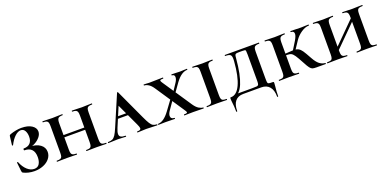

<svg xmlns="http://www.w3.org/2000/svg" viewBox="-9 -1210 4209 2089"><g transform="rotate(-20 2095.0 -165.0)"><path d="M277 -120Q277 -239 164 -239Q162 -239 161 -242.5Q160 -246 160 -250Q160 -254 161.5 -257Q163 -260 164 -260Q215 -260 240 -286.5Q265 -313 265 -361Q265 -402 249 -430Q233 -458 201 -458Q169 -458 134 -426Q99 -394 69 -335Q68 -331 62.5 -332Q57 -333 57 -336L69 -432Q70 -444 73 -447.5Q76 -451 84 -455Q156 -480 216 -480Q291 -480 335 -451.5Q379 -423 379 -380Q379 -347 354 -317Q329 -287 293 -268Q257 -249 226 -247L240 -255Q309 -255 353.5 -222.5Q398 -190 398 -137Q398 -95 370.5 -60.5Q343 -26 296 -7Q249 12 194 12Q159 12 125 4Q91 -4 69 -16Q61 -20 58.5 -24.5Q56 -29 55 -40L44 -140Q44 -143 49.5 -144Q55 -145 56 -142Q81 -80 119 -46Q157 -12 199 -12Q240 -12 258.5 -42.5Q277 -73 277 -120Z M799 -456Q796 -456 796 -462Q796 -468 799 -468L847 -467Q887 -465 914 -465Q938 -465 980 -467L1028 -468Q1031 -468 1031 -462Q1031 -456 1028 -456Q1000 -456 986.5 -450.5Q973 -445 968 -431Q963 -417 963 -387V-81Q963 -51 968 -36.5Q973 -22 986 -17Q999 -12 1028 -12Q1031 -12 1031 -6Q1031 0 1028 0Q997 0 980 -1L914 -2L847 -1Q830 0 799 0Q796 0 796 -6Q796 -12 799 -12Q827 -12 840 -17Q853 -22 858 -36.5Q863 -51 863 -81V-385Q863 -415 858 -429.5Q853 -444 840 -450Q827 -456 799 -456ZM570 -249H909V-223H570ZM459 -456Q456 -456 456 -462Q456 -468 459 -468L507 -467Q547 -465 572 -465Q599 -465 639 -467L687 -468Q689 -468 689 -462Q689 -456 687 -456Q647 -456 634.5 -442Q622 -428 622 -385V-81Q622 -51 627 -37Q632 -23 645.5 -17.5Q659 -12 687 -12Q689 -12 689 -6Q689 0 687 0Q656 0 639 -1L572 -2L507 -1Q489 0 457 0Q455 0 455 -6Q455 -12 457 -12Q486 -12 499.5 -17Q513 -22 518 -36.5Q523 -51 523 -81V-387Q523 -417 518 -431Q513 -445 499.5 -450.5Q486 -456 459 -456Z M1239 -239H1422L1429 -213H1224ZM1616 0Q1595 0 1553 -2Q1509 -4 1491 -4Q1474 -4 1438 -2Q1404 0 1390 0Q1386 0 1386 -6Q1386 -12 1390 -12Q1413 -12 1422.5 -17.5Q1432 -23 1432 -34Q1432 -48 1415 -84L1288 -357L1332 -434L1201 -123Q1183 -81 1183 -57Q1183 -33 1200 -22.5Q1217 -12 1253 -12Q1258 -12 1258 -6Q1258 0 1253 0Q1239 0 1213 -2Q1185 -4 1161 -4Q1136 -4 1102 -2Q1072 0 1053 0Q1048 0 1048 -6Q1048 -12 1053 -12Q1084 -12 1103 -21Q1122 -30 1138.5 -55Q1155 -80 1177 -132L1327 -483Q1329 -487 1333 -487Q1337 -487 1339 -483L1499 -137Q1524 -83 1540.5 -57Q1557 -31 1574 -21.5Q1591 -12 1616 -12Q1621 -12 1621 -6Q1621 0 1616 0Z M1778 -49Q1778 -32 1789 -22Q1800 -12 1821 -12Q1823 -12 1823 -6Q1823 0 1821 0Q1791 0 1775 -1L1709 -2L1668 -1Q1657 0 1631 0Q1629 0 1629 -6Q1629 -12 1631 -12Q1696 -12 1765 -105L1864 -240L1888 -232L1796 -99Q1778 -71 1778 -49ZM1983 -425Q1983 -456 1952 -456Q1949 -456 1949 -462Q1949 -468 1952 -468L1992 -467Q2026 -465 2052 -465Q2069 -465 2093 -467L2130 -468Q2132 -468 2132 -462Q2132 -456 2130 -456Q2061 -456 1993 -363L1902 -235L1880 -244L1962 -368Q1983 -400 1983 -425ZM2153 0 2033 -2 1970 -1Q1956 0 1932 0Q1929 0 1929 -6Q1929 -12 1932 -12Q1951 -12 1960 -14.5Q1969 -17 1969 -24Q1969 -31 1955 -51L1732 -385Q1707 -423 1680 -439.5Q1653 -456 1630 -456Q1628 -456 1628 -462Q1628 -468 1630 -468L1661 -467Q1683 -465 1692 -465L1788 -467L1851 -468Q1854 -468 1854 -462Q1854 -456 1851 -456Q1832 -456 1823 -453.5Q1814 -451 1814 -444Q1814 -436 1828 -416L2051 -83Q2077 -45 2104 -28.5Q2131 -12 2153 -12Q2156 -12 2156 -6Q2156 0 2153 0Z M2424 -12Q2426 -12 2426 -6Q2426 0 2424 0Q2393 0 2376 -1L2308 -2L2243 -1Q2225 0 2193 0Q2191 0 2191 -6Q2191 -12 2193 -12Q2222 -12 2235.5 -17Q2249 -22 2254 -36.5Q2259 -51 2259 -81V-387Q2259 -417 2254 -431Q2249 -445 2235.5 -450.5Q2222 -456 2193 -456Q2191 -456 2191 -462Q2191 -468 2193 -468L2243 -467Q2283 -465 2308 -465Q2335 -465 2377 -467L2424 -468Q2426 -468 2426 -462Q2426 -456 2424 -456Q2396 -456 2382.5 -450Q2369 -444 2364 -429.5Q2359 -415 2359 -385V-81Q2359 -51 2364 -36.5Q2369 -22 2382 -17Q2395 -12 2424 -12Z M2468 42Q2467 35 2466 23Q2465 11 2465 0Q2465 -9 2466.5 -11Q2468 -13 2476 -13Q2542 -13 2585 -105Q2628 -197 2641 -370Q2642 -380 2642 -396Q2642 -433 2627 -444.5Q2612 -456 2570 -456Q2567 -456 2567 -462Q2567 -468 2570 -468H2963Q2965 -468 2965 -462Q2965 -456 2963 -456Q2935 -456 2921 -450Q2907 -444 2902 -429.5Q2897 -415 2897 -385V-81Q2897 -42 2899.5 -30Q2902 -18 2913 -15Q2924 -12 2959 -12Q2967 -12 2969 -10Q2971 -8 2971 0Q2971 19 2968 41Q2961 99 2961 152Q2961 157 2955 157Q2949 157 2949 152Q2949 78 2916 38.5Q2883 -1 2821 -1H2613Q2551 -1 2519 38Q2487 77 2487 152Q2487 157 2481 157Q2475 157 2475 152Q2475 93 2468 42ZM2528 -26H2724Q2768 -26 2781 -28Q2794 -30 2799 -40.5Q2804 -51 2804 -81V-387Q2804 -420 2802 -430Q2800 -440 2793.5 -442Q2787 -444 2763 -444H2731Q2702 -444 2691.5 -441Q2681 -438 2677.5 -428Q2674 -418 2672 -389Q2656 -205 2614.5 -106.5Q2573 -8 2497 8Z M3345 -96Q3309 -163 3290.5 -190.5Q3272 -218 3255 -227.5Q3238 -237 3208 -237Q3183 -237 3166 -236L3165 -254L3207 -257Q3262 -262 3286 -262Q3323 -262 3344.5 -250.5Q3366 -239 3385 -211.5Q3404 -184 3441 -116Q3471 -61 3501.5 -37.5Q3532 -14 3567 -12Q3570 -12 3570 -6Q3570 0 3567 0H3460Q3429 0 3414.5 -5Q3400 -10 3385 -29Q3370 -48 3345 -96ZM3029 -12Q3058 -12 3071.5 -17Q3085 -22 3090 -36.5Q3095 -51 3095 -81V-387Q3095 -417 3090 -431Q3085 -445 3071.5 -450.5Q3058 -456 3031 -456Q3028 -456 3028 -462Q3028 -468 3031 -468L3079 -467Q3119 -465 3144 -465Q3171 -465 3211 -467L3259 -468Q3261 -468 3261 -462Q3261 -456 3259 -456Q3219 -456 3206.5 -442Q3194 -428 3194 -385V-81Q3194 -51 3199 -37Q3204 -23 3217.5 -17.5Q3231 -12 3259 -12Q3261 -12 3261 -6Q3261 0 3259 0Q3228 0 3211 -1L3144 -2L3079 -1Q3061 0 3029 0Q3027 0 3027 -6Q3027 -12 3029 -12ZM3275 -249 3338 -351Q3366 -398 3366 -424Q3366 -456 3330 -456Q3327 -456 3327 -462Q3327 -468 3330 -468L3374 -467Q3414 -465 3448 -465Q3473 -465 3505 -467L3537 -468Q3540 -468 3540 -462Q3540 -456 3537 -456Q3496 -456 3449.5 -425Q3403 -394 3372 -349L3301 -242Z M3930 -456Q3927 -456 3927 -462Q3927 -468 3930 -468L3978 -467Q4018 -465 4045 -465Q4069 -465 4111 -467L4159 -468Q4162 -468 4162 -462Q4162 -456 4159 -456Q4131 -456 4117.5 -450.5Q4104 -445 4099 -431Q4094 -417 4094 -387V-81Q4094 -51 4099 -36.5Q4104 -22 4117 -17Q4130 -12 4159 -12Q4162 -12 4162 -6Q4162 0 4159 0Q4128 0 4111 -1L4045 -2L3978 -1Q3961 0 3930 0Q3927 0 3927 -6Q3927 -12 3930 -12Q3958 -12 3971 -17Q3984 -22 3989 -36.5Q3994 -51 3994 -81V-385Q3994 -415 3989 -429.5Q3984 -444 3971 -450Q3958 -456 3930 -456ZM3693 -73 4040 -420 4060 -400 3712 -53ZM3590 -456Q3587 -456 3587 -462Q3587 -468 3590 -468L3638 -467Q3678 -465 3703 -465Q3730 -465 3770 -467L3818 -468Q3820 -468 3820 -462Q3820 -456 3818 -456Q3778 -456 3765.5 -442Q3753 -428 3753 -385V-81Q3753 -51 3758 -37Q3763 -23 3776.5 -17.5Q3790 -12 3818 -12Q3820 -12 3820 -6Q3820 0 3818 0Q3787 0 3770 -1L3703 -2L3638 -1Q3620 0 3588 0Q3586 0 3586 -6Q3586 -12 3588 -12Q3617 -12 3630.5 -17Q3644 -22 3649 -36.5Q3654 -51 3654 -81V-387Q3654 -417 3649 -431Q3644 -445 3630.5 -450.5Q3617 -456 3590 -456Z"/></g></svg>

Font: Cormorant SC
Style: Bold
Weight: 700
Designer: Christian Thalmann (Catharsis Fonts)
Foundry: Catharsis Fonts
Version: Version 4.000